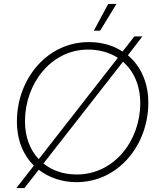

<svg xmlns="http://www.w3.org/2000/svg" viewBox="-20 -920 808 976"><path d="M63 36H104L177 -57C231 -15 300 6 368 6C584 6 734 -185 734 -398C734 -499 696 -584 630 -639L704 -735H663L603 -658C556 -689 498 -706 431 -706C219 -706 66 -518 66 -303C66 -204 100 -130 152 -78ZM370 -33C303 -33 245 -53 201 -89L605 -606C660 -559 693 -486 693 -395C693 -207 562 -33 370 -33ZM572 -900H530L457 -764H489ZM107 -304C107 -493 238 -668 428 -668C485 -668 537 -653 579 -626L177 -111C132 -158 107 -225 107 -304Z"/></svg>

Font: Fixel Display 20240404 ExLight
Style: Italic
Weight: 200
Italic angle: -10°
Designer: AlfaBravo + MacPaw
Foundry: Kyrylo Tkachov, Marchela Mozhyna, Serhii Makarenko, Maria Weinstein, Zakhar Kryvoshyya
Version: Version 1.211;Glyphs 3.2 (3225)